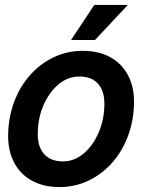

<svg xmlns="http://www.w3.org/2000/svg" viewBox="-20 -747 608 778"><path d="M221 11Q157 11 110 -14.5Q63 -40 38 -87Q13 -134 13 -194Q13 -266 35.5 -329Q58 -392 99 -439.5Q140 -487 195.5 -514Q251 -541 315 -541Q380 -541 426.5 -515.5Q473 -490 498 -443.5Q523 -397 523 -336Q523 -264 500.5 -201Q478 -138 437 -90.5Q396 -43 340.5 -16Q285 11 221 11ZM235 -93Q281 -93 319 -125Q357 -157 380 -210.5Q403 -264 403 -327Q403 -379 377 -408Q351 -437 301 -437Q255 -437 217 -405Q179 -373 156 -320Q133 -267 133 -203Q133 -151 159.5 -122Q186 -93 235 -93ZM268 -585 362 -727H498L365 -585Z"/></svg>

Font: Radio Canada Big Medium
Style: Italic
Weight: 500
Italic angle: -12°
Designer: Étienne Aubert Bonn
Foundry: Coppers and Brasses
Version: Version 1.001